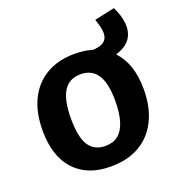

<svg xmlns="http://www.w3.org/2000/svg" viewBox="-127 -789 836 905"><g transform="rotate(-20 290.5 -336.5)"><path d="M276 12Q160 12 95.5 -58Q31 -128 31 -256Q31 -347 62.5 -411.5Q94 -476 153.5 -511Q213 -546 296 -546Q414 -546 480 -476Q546 -406 546 -279Q546 -189 514 -123.5Q482 -58 422 -23Q362 12 276 12ZM285 -88Q325 -88 350 -108Q375 -128 388 -169.5Q401 -211 401 -273Q401 -362 373 -404Q345 -446 289 -446Q232 -446 204 -401.5Q176 -357 176 -264Q176 -171 203 -129.5Q230 -88 285 -88ZM389 -465 374 -533Q419 -534 439 -548.5Q459 -563 459 -592Q459 -606 454.5 -624Q450 -642 443 -663L544 -685Q558 -657 564.5 -632Q571 -607 571 -586Q571 -526 523 -495.5Q475 -465 389 -465Z"/></g></svg>

Font: Bitter Thin
Style: Bold
Weight: 700
Version: Version 3.021